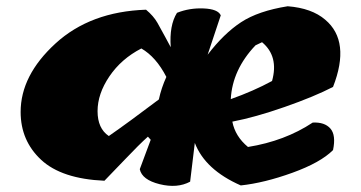

<svg xmlns="http://www.w3.org/2000/svg" viewBox="-20 -593 1154 614"><path d="M328 -158Q390 -201 488 -275Q496 -312 512 -347Q479 -411 432 -438Q368 -405 330 -349Q292 -293 292 -237.5Q292 -182 328 -158ZM818 -458 797 -448Q723 -370 718 -276Q791 -302 850 -334Q872 -413 818 -458ZM46 -235Q46 -352 157.5 -454Q269 -556 447 -562Q471 -542 483.5 -520Q496 -498 508.5 -474.5Q521 -451 526 -442Q521 -512 546 -552Q586 -568 631.5 -566Q677 -564 686 -544L644 -418Q696 -486 751 -522Q806 -558 900 -573Q977 -567 1020 -530Q1102 -461 1045 -315Q985 -284 890.5 -251Q796 -218 723 -204Q732 -157 773 -123Q891 -142 980 -201Q1018 -203 1036.5 -182Q1055 -161 1045 -113Q1005 -73 915 -40.5Q825 -8 750 0Q636 -50 603 -136L588 -12Q547 10 490.5 -4Q434 -18 427 -52L462 -146L453 -156Q425 -131 378 -81.5Q331 -32 314 -15Q177 -21 111.5 -82Q46 -143 46 -235Z"/></svg>

Font: Tillana ExtraBold
Style: Regular
Weight: 800
Designer: Lipi Raval (Devanagari, Latin), Jonny Pinhorn (Latin)
Foundry: Indian Type Foundry
Version: Version 2.003;PS 1.0;hotconv 1.0.79;makeotf.lib2.5.61930; tt